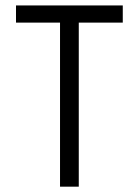

<svg xmlns="http://www.w3.org/2000/svg" viewBox="-20 -702 500 720"><path d="M40 -617.2H205.1V-2H275.4V-617.2H440.4V-681.6H40Z"/></svg>

Font: My Font
Style: Regular
Weight: 400
Designer: Alfredo Marco Pradil
Version: Version 0.001